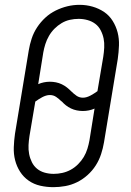

<svg xmlns="http://www.w3.org/2000/svg" viewBox="-20 -766 540 794"><path d="M201 8Q173 8 146.5 2Q120 -4 98.5 -19Q77 -34 63 -56Q49 -78 42.5 -103.5Q36 -129 37 -157Q38 -185 42 -213L99 -558Q103 -582 111 -606.5Q119 -631 133.5 -653Q148 -675 167.5 -693Q187 -711 210.5 -722.5Q234 -734 258.5 -740Q283 -746 309 -746Q337 -746 363 -738.5Q389 -731 410.5 -716.5Q432 -702 446 -679.5Q460 -657 466.5 -631.5Q473 -606 472 -578Q471 -550 467 -522L410 -177Q406 -153 398 -128.5Q390 -104 376 -82Q362 -60 342 -42Q322 -24 298.5 -12.5Q275 -1 250 3.5Q225 8 201 8ZM323 -362Q331 -362 339 -364.5Q347 -367 354.5 -371Q362 -375 369 -379.5Q376 -384 383 -389L407 -531Q410 -550 411 -569.5Q412 -589 408.5 -606.5Q405 -624 396.5 -640.5Q388 -657 374 -667.5Q360 -678 342 -683Q324 -688 305 -688Q287 -688 269 -684Q251 -680 235 -670.5Q219 -661 205.5 -647.5Q192 -634 182.5 -617.5Q173 -601 167.5 -583.5Q162 -566 159 -549L138 -418Q149 -423 161.5 -425.5Q174 -428 186 -428Q199 -428 211.5 -425.5Q224 -423 235.5 -417.5Q247 -412 256.5 -404.5Q266 -397 275 -388Q285 -378 296.5 -370Q308 -362 323 -362ZM202 -47Q220 -47 238 -51Q256 -55 272.5 -64Q289 -73 303 -87Q317 -101 326.5 -117Q336 -133 341.5 -151Q347 -169 350 -186L371 -317Q360 -312 347.5 -309.5Q335 -307 323 -307Q310 -307 297.5 -309.5Q285 -312 273.5 -317.5Q262 -323 252.5 -330.5Q243 -338 235 -347H234Q224 -357 212.5 -365Q201 -373 186 -373Q178 -373 170 -370.5Q162 -368 154.5 -364Q147 -360 140 -355.5Q133 -351 126 -346L102 -204Q99 -185 98 -166Q97 -147 100.5 -129Q104 -111 112 -95Q120 -79 133.5 -68Q147 -57 165 -52Q183 -47 202 -47Q202 -47 202 -47Q202 -47 202 -47Z"/></svg>

Font: Iosevka Curly Slab LtObl
Style: Regular
Weight: 300
Italic angle: -9°
Monospace: yes
Designer: Belleve Invis
Foundry: Belleve Invis
Version: Version 11.0.0; ttfautohint (v1.8.3)